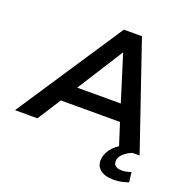

<svg xmlns="http://www.w3.org/2000/svg" viewBox="-184 -853 1183 1199"><g transform="rotate(20 408.0 -253.5)"><path d="M-30 0 437 -705H557L798 0H661L598 -196L649 -155H177L244 -195L119 0ZM479 -567 268 -235 241 -265H621L586 -235L482 -567ZM697 198Q636 198 605 171.5Q574 145 580 99Q586 55 621 19Q656 -17 716 -41L750 0Q728 9 710 21.5Q692 34 682 48.5Q672 63 670 79Q667 102 682 114Q697 126 724 126Q740 126 754.5 123Q769 120 786 114L794 180Q771 188 747.5 193Q724 198 697 198Z"/></g></svg>

Font: Nunito Sans 10pt SemiExpanded
Style: Bold Italic
Weight: 700
Width: 6
Italic angle: -9°
Designer: Vernon Adams
Foundry: Vernon Adams
Version: Version 3.101;gftools[0.9.27]